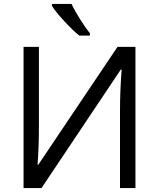

<svg xmlns="http://www.w3.org/2000/svg" viewBox="-20 -951 802 971"><path d="M99.1 -713.9H176.8V-316.9Q176.8 -207 169.9 -118.2H173.8L574.2 -713.9H665V0H586.9V-393.1Q586.9 -491.2 595.2 -599.1H590.8L189.9 0H99.1ZM434.6 -771H380.9Q349.1 -796.4 305.7 -843.3Q262.2 -890.1 242.7 -920.9V-931.2H341.8Q357.4 -897.5 385.3 -853.3Q413.1 -809.1 434.6 -783.2Z"/></svg>

Font: HunimalSansv1.5
Style: Regular
Weight: 400
Foundry: Ascender Corporation
Version: Version 1.10